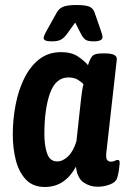

<svg xmlns="http://www.w3.org/2000/svg" viewBox="-20 -738 505 766"><path d="M159 8Q111 8 83 -22Q55 -52 43 -99.5Q31 -147 31 -202Q31 -260 42 -318.5Q53 -377 76.5 -425Q100 -473 136.5 -501.5Q173 -530 223 -530Q266 -530 292 -512Q318 -494 331 -478Q340 -506 349.5 -515.5Q359 -525 389 -525H399Q448 -525 446 -501L404 -127Q402 -107 407.5 -100Q413 -93 422 -93Q431 -93 438 -96.5Q445 -100 450 -100Q461 -100 456 -74Q455 -61 452.5 -48.5Q450 -36 447 -27Q442 -11 418.5 -2Q395 7 369 7Q338 7 313 -10.5Q288 -28 283 -73Q262 -34 231 -13Q200 8 159 8ZM208 -94Q231 -94 252 -114.5Q273 -135 285 -175L303 -340Q305 -359 307.5 -375Q310 -391 313 -402Q304 -412 289.5 -420.5Q275 -429 253 -429Q202 -429 179.5 -366Q157 -303 157 -203Q157 -157 168 -125.5Q179 -94 208 -94ZM187 -573Q169 -573 161.5 -576.5Q154 -580 154 -586Q154 -594 167 -617L207 -689Q217 -706 234.5 -712Q252 -718 285 -718Q319 -718 335 -712Q351 -706 357 -689L382 -617Q389 -598 389 -590Q389 -573 353 -573Q331 -573 321.5 -579.5Q312 -586 304 -601L280 -648L246 -601Q235 -586 222.5 -579.5Q210 -573 187 -573Z"/></svg>

Font: Asap Condensed Condensed SemiBold
Style: Italic
Weight: 600
Width: 3
Italic angle: -6°
Designer: Pablo Cosgaya
Foundry: Omnibus-Type
Version: Version 3.001; ttfautohint (v1.8.4.7-5d5b)